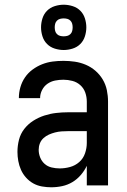

<svg xmlns="http://www.w3.org/2000/svg" viewBox="-20 -786 540 814"><path d="M197 8Q178 8 158 4.5Q138 1 121 -8.5Q104 -18 90.5 -33Q77 -48 69 -66Q61 -84 57.5 -103.5Q54 -123 54 -142Q54 -168 60.5 -193.5Q67 -219 83 -239.5Q99 -260 121 -274Q143 -288 167.5 -296Q192 -304 217.5 -307Q243 -310 269 -310H348V-355Q348 -375 341.5 -393.5Q335 -412 320.5 -425Q306 -438 287 -443Q268 -448 249 -448Q231 -448 213.5 -444.5Q196 -441 181.5 -431Q167 -421 158.5 -404.5Q150 -388 150 -370Q150 -370 150 -370Q150 -370 150 -370H60Q60 -370 60 -370.5Q60 -371 60 -371Q60 -394 66.5 -416.5Q73 -439 86 -458Q99 -477 118 -491Q137 -505 158.5 -513.5Q180 -522 202.5 -525Q225 -528 249 -528Q273 -528 297 -524.5Q321 -521 343.5 -511.5Q366 -502 384.5 -486Q403 -470 415.5 -449Q428 -428 433 -404Q438 -380 438 -355V0H348V-83Q338 -62 322.5 -44Q307 -26 287 -14Q267 -2 244 3Q221 8 197 8ZM233 -72Q255 -72 277 -78Q299 -84 316 -99Q333 -114 340.5 -136Q348 -158 348 -180V-230H269Q255 -230 241 -229Q227 -228 213.5 -224.5Q200 -221 187.5 -215.5Q175 -210 164.5 -200.5Q154 -191 149 -178Q144 -165 144 -151Q144 -134 150.5 -118Q157 -102 169.5 -91Q182 -80 199 -76Q216 -72 233 -72ZM250 -574Q231 -574 212 -580Q193 -586 179.5 -599.5Q166 -613 160 -632Q154 -651 154 -670Q154 -689 160 -708Q166 -727 179.5 -740.5Q193 -754 212 -760Q231 -766 250 -766Q269 -766 288 -760Q307 -754 320.5 -740.5Q334 -727 340 -708Q346 -689 346 -670Q346 -651 340 -632Q334 -613 320.5 -599.5Q307 -586 288 -580Q269 -574 250 -574ZM250 -632Q258 -632 265.5 -634Q273 -636 278.5 -641.5Q284 -647 286 -654.5Q288 -662 288 -670Q288 -678 286 -685.5Q284 -693 278.5 -698.5Q273 -704 265.5 -706Q258 -708 250 -708Q242 -708 234.5 -706Q227 -704 221.5 -698.5Q216 -693 214 -685.5Q212 -678 212 -670Q212 -662 214 -654.5Q216 -647 221.5 -641.5Q227 -636 234.5 -634Q242 -632 250 -632Z"/></svg>

Font: Iosevka SS04 Medium
Style: Regular
Weight: 500
Monospace: yes
Designer: Belleve Invis
Foundry: Belleve Invis
Version: Version 19.0.0; ttfautohint (v1.8.4)